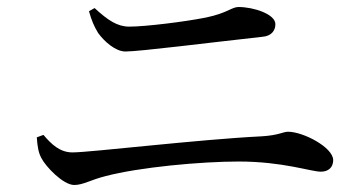

<svg xmlns="http://www.w3.org/2000/svg" viewBox="-20 -632 1040 548"><path d="M729 -527C754 -529 766 -544 766 -563C766 -592 703 -612 661 -612C641 -612 630 -595 568 -582C508 -570 395 -556 349 -556C315 -556 288 -574 250 -609L234 -600C241 -574 249 -556 260 -538C278 -513 310 -485 338 -485C378 -485 575 -510 729 -527ZM85 -240C87 -212 90 -196 98 -181C110 -157 160 -104 192 -104C217 -104 240 -119 280 -129C378 -155 555 -171 661 -171C788 -171 867 -142 896 -142C918 -142 931 -155 931 -175C931 -211 846 -256 802 -256C788 -256 776 -246 728 -243C546 -234 237 -197 187 -197C151 -197 127 -220 104 -247Z"/></svg>

Font: Noto Serif KR Medium
Style: Regular
Weight: 500
Designer: Ryoko NISHIZUKA 西塚涼子 (kana & ideographs); Frank Grießhammer (Latin, Greek & Cyrillic); Wenlong ZHANG 张文龙 (bopomofo); San
Foundry: Adobe
Version: Version 2.001;hotconv 1.1.0;makeotfexe 2.6.0